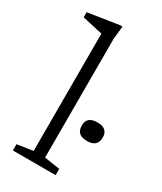

<svg xmlns="http://www.w3.org/2000/svg" viewBox="-188 -811 741 879"><g transform="rotate(30 182.0 -371.0)"><path d="M181 -45.5 263 -33V0H37V-33L120.5 -45.5V-666Q114 -667 95.8 -671.2Q77.5 -675.5 55 -680.5Q32.5 -685.5 13 -690V-717L175 -742H188L181 -674.5ZM308.5 -207Q253 -207 253 -257Q253 -305 308.5 -305Q364 -305 364 -257Q364 -207 308.5 -207Z"/></g></svg>

Font: Newsreader 6pt Light
Style: Regular
Weight: 300
Designer: Hugues Gentile
Foundry: Production Type
Version: Version 1.003; ttfautohint (v1.8.3)